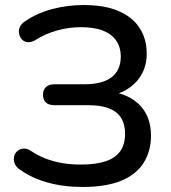

<svg xmlns="http://www.w3.org/2000/svg" viewBox="-20 -734 678 763"><path d="M308 9Q232 9 168 -9Q104 -27 58 -61Q43 -71 38 -85Q33 -99 36 -112Q39 -125 48.5 -133.5Q58 -142 72 -143.5Q86 -145 102 -135Q130 -116 161 -104Q192 -92 227 -86Q262 -80 301 -80Q362 -80 401 -93.5Q440 -107 458.5 -134Q477 -161 477 -202Q477 -260 441 -288Q405 -316 330 -316H196Q174 -316 162.5 -326.5Q151 -337 151 -358Q151 -377 162.5 -388Q174 -399 196 -399H314Q387 -399 423.5 -427Q460 -455 460 -510Q460 -545 442.5 -571.5Q425 -598 390 -612Q355 -626 302 -626Q254 -626 207 -613Q160 -600 121 -575Q104 -565 90 -566.5Q76 -568 67.5 -577Q59 -586 56 -599.5Q53 -613 58.5 -626Q64 -639 79 -649Q127 -682 187.5 -698Q248 -714 312 -714Q396 -714 451.5 -690Q507 -666 535 -622.5Q563 -579 563 -521Q563 -457 525 -413Q487 -369 422 -354V-369Q496 -359 538 -313.5Q580 -268 580 -195Q580 -133 550.5 -86.5Q521 -40 461 -15.5Q401 9 308 9Z"/></svg>

Font: Nunito SemiBold
Style: Regular
Weight: 600
Designer: Vernon Adams
Foundry: Vernon Adams
Version: Version 3.602